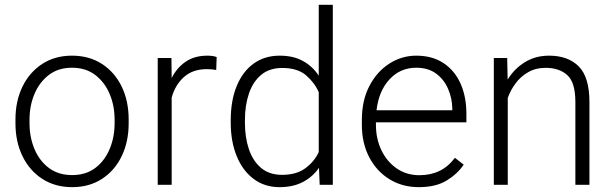

<svg xmlns="http://www.w3.org/2000/svg" viewBox="-20 -770 2551 800"><path d="M44.4 -256.3V-272Q44.4 -349.1 73.7 -409.2Q103 -469.2 156 -503.7Q209 -538.1 279.8 -538.1Q351.6 -538.1 404.8 -503.7Q458 -469.2 487.1 -409.2Q516.1 -349.1 516.1 -272V-256.3Q516.1 -179.7 487.1 -119.4Q458 -59.1 405 -24.7Q352.1 9.8 280.8 9.8Q209.5 9.8 156.2 -24.7Q103 -59.1 73.7 -119.4Q44.4 -179.7 44.4 -256.3ZM103 -272V-256.3Q103 -198.7 123.5 -149.4Q144 -100.1 183.6 -70.3Q223.1 -40.5 280.8 -40.5Q337.9 -40.5 377.2 -70.3Q416.5 -100.1 437 -149.4Q457.5 -198.7 457.5 -256.3V-272Q457.5 -329.1 437 -378.2Q416.5 -427.2 377 -457.5Q337.4 -487.8 279.8 -487.8Q222.7 -487.8 183.3 -457.5Q144 -427.2 123.5 -378.2Q103 -329.1 103 -272Z M882.8 -532.2 880.9 -478.5Q871.6 -480 862.3 -481Q853 -481.9 841.8 -481.9Q782.7 -481.9 746.1 -448.7Q709.5 -415.5 695.3 -363.3V0H637.2V-528.3H694.3L695.3 -444.8Q716.8 -487.8 753.7 -512.9Q790.5 -538.1 844.2 -538.1Q868.2 -538.1 882.8 -532.2Z M941.4 -258.8V-269Q941.4 -351.1 966.3 -411.6Q991.2 -472.2 1036.9 -505.1Q1082.5 -538.1 1145.5 -538.1Q1201.7 -538.1 1241.9 -516.1Q1282.2 -494.1 1308.1 -454.6V-750H1366.7V0H1312L1309.1 -70.8Q1283.2 -33.2 1242.2 -11.7Q1201.2 9.8 1144.5 9.8Q1082.5 9.8 1036.9 -24.4Q991.2 -58.6 966.3 -119.4Q941.4 -180.2 941.4 -258.8ZM1000.5 -269V-258.8Q1000.5 -197.8 1017.1 -148.4Q1033.7 -99.1 1067.9 -70.3Q1102.1 -41.5 1155.3 -41.5Q1214.4 -41.5 1251.5 -68.4Q1288.6 -95.2 1308.1 -136.2V-385.7Q1291 -425.3 1255.4 -456.1Q1219.7 -486.8 1156.2 -486.8Q1102.5 -486.8 1068.1 -458Q1033.7 -429.2 1017.1 -379.9Q1000.5 -330.6 1000.5 -269Z M1725.1 9.8Q1656.2 9.8 1602.5 -23.4Q1548.8 -56.6 1518.3 -115.2Q1487.8 -173.8 1487.8 -249.5V-270.5Q1487.8 -352.1 1519.3 -412.1Q1550.8 -472.2 1602.5 -505.1Q1654.3 -538.1 1714.4 -538.1Q1781.7 -538.1 1828.4 -506.8Q1875 -475.6 1899.2 -421.1Q1923.3 -366.7 1923.3 -295.9V-260.3H1546.4V-249.5Q1546.4 -191.4 1569.3 -143.8Q1592.3 -96.2 1633.1 -68.1Q1673.8 -40 1727.5 -40Q1773.9 -40 1810.3 -57.4Q1846.7 -74.7 1875.5 -112.3L1912.1 -84Q1886.2 -45.4 1841.1 -17.8Q1795.9 9.8 1725.1 9.8ZM1714.4 -487.8Q1647.5 -487.8 1602.8 -439.2Q1558.1 -390.6 1548.8 -310.5H1864.7V-316.9Q1863.8 -361.3 1846.9 -400.1Q1830.1 -439 1797.1 -463.4Q1764.2 -487.8 1714.4 -487.8Z M2253.4 -487.3Q2211.9 -487.3 2180.7 -469.2Q2149.4 -451.2 2128.2 -422.6Q2106.9 -394 2095.7 -361.8V0H2037.6V-528.3H2093.3L2095.2 -438.5Q2122.6 -483.4 2166.7 -510.7Q2210.9 -538.1 2267.6 -538.1Q2346.7 -538.1 2391.4 -493.4Q2436 -448.7 2436 -344.2V0H2377.4V-344.7Q2377.4 -426.3 2344 -456.8Q2310.5 -487.3 2253.4 -487.3Z"/></svg>

Font: Vazirmatn UI FD ExtraLight
Style: Regular
Weight: 200
Designer: Saber Rastikerdar
Foundry: Saber Rastikerdar
Version: Version 33.003